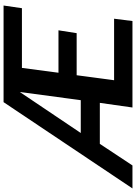

<svg xmlns="http://www.w3.org/2000/svg" viewBox="133 -900 763 1077"><g transform="rotate(-90 514.5 -361.5)"><path d="M948 -103H603L631 -313H867L883 -415H645L672 -620H1007L1022 -723H480L-4 0H125L246 -183H476L450 0H935ZM491 -290H307L537 -632Z"/></g></svg>

Font: United Sans SemiBold
Style: Italic
Weight: 600
Italic angle: -8°
Designer: Pablo Impallari, Rodrigo Fuenzalida (Modified by Dan O. Williams)
Version: Version 1.000;PS 001.000;hotconv 1.0.88;makeotf.lib2.5.64775